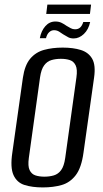

<svg xmlns="http://www.w3.org/2000/svg" viewBox="-20 -807 449 839"><path d="M167 12Q121 12 87.5 1.5Q54 -9 39 -42Q24 -75 34 -141L80 -467Q88 -522 112 -550.5Q136 -579 172.5 -589Q209 -599 254 -599Q300 -599 333.5 -588.5Q367 -578 383 -550Q399 -522 391 -467L345 -141Q336 -74 311 -41.5Q286 -9 249.5 1.5Q213 12 167 12ZM174 -35Q196 -35 215 -40.5Q234 -46 247 -63.5Q260 -81 265 -117L314 -469Q319 -504 310.5 -521.5Q302 -539 285 -544.5Q268 -550 246 -550Q224 -550 205 -544.5Q186 -539 173 -521.5Q160 -504 155 -469L106 -117Q101 -81 109.5 -63.5Q118 -46 135 -40.5Q152 -35 174 -35ZM302 -639Q288 -639 278.5 -644Q269 -649 256 -657Q248 -663 238 -669Q228 -675 216 -675Q204 -675 194.5 -666Q185 -657 181 -640H154Q160 -672 178 -692.5Q196 -713 222 -713Q237 -713 248.5 -707.5Q260 -702 271 -694Q281 -688 289.5 -683.5Q298 -679 308 -679Q322 -679 330.5 -687Q339 -695 344 -711H374Q367 -678 346.5 -658.5Q326 -639 302 -639ZM182 -746 187 -787H378L373 -746Z"/></svg>

Font: Alumni Sans Medium
Style: Italic
Weight: 500
Italic angle: -8°
Designer: Robert E. Leuschke
Foundry: Robert E. Leuschke
Version: Version 1.016